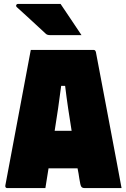

<svg xmlns="http://www.w3.org/2000/svg" viewBox="-20 -953 640 973"><path d="M210 0H15Q12 0 9 -3Q6 -6 7 -13L136 -700H455Q463 -700 466 -689Q492 -551 518.5 -412Q545 -273 571 -134Q577 -100 583.5 -67Q590 -34 596 0H408Q397 0 392 -7Q387 -14 382 -48Q380 -61 378 -74Q376 -87 373 -100H226Q222 -75 218 -50Q214 -25 210 0ZM290 -518Q283 -461 274.5 -404Q266 -347 257 -290H343Q334 -345 325.5 -402.5Q317 -460 310 -518ZM287 -933Q315 -892 340.5 -853.5Q366 -815 393 -775H234Q219 -775 212 -782Q182 -810 159 -831Q136 -852 114 -872.5Q92 -893 65 -917Q60 -922 62.5 -927.5Q65 -933 71 -933Z"/></svg>

Font: Recursive Mn Lnr St XBk
Style: Regular
Weight: 1000
Monospace: yes
Version: Version 1.079;hotconv 1.0.112;makeotfexe 2.5.65598; ttfautoh